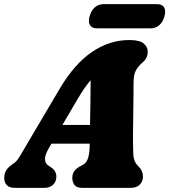

<svg xmlns="http://www.w3.org/2000/svg" viewBox="-44 -908 818 928"><path d="M196 -199Q173.5 -161.5 173.5 -140.2Q173.5 -119 188 -109L202.5 -99.5Q217 -89.5 222.8 -78.2Q228.5 -67 228.5 -56Q228.5 -30 212.5 -15Q196.5 0 170.5 0H27.5Q2 0 -10.8 -12.8Q-23.5 -25.5 -23.5 -47.5Q-23.5 -67 -14.8 -83.5Q-6 -100 24.5 -120Q38.5 -129.5 55 -158Q71.5 -186.5 90 -217.5L244.5 -479Q315.5 -599 400.5 -656.8Q485.5 -714.5 581 -714.5Q630.5 -714.5 650.2 -698Q670 -681.5 670 -658Q670 -642.5 664.2 -630Q658.5 -617.5 644.5 -605.5Q625 -589 613.2 -568.5Q601.5 -548 601.5 -506.5Q601.5 -471.5 601 -427.8Q600.5 -384 599.8 -340Q599 -296 598.8 -260.2Q598.5 -224.5 599 -205.5Q599.5 -179.5 600.2 -162Q601 -144.5 606.2 -131Q611.5 -117.5 626.5 -102.5Q647 -82.5 647 -54Q647 -30.5 631 -15.2Q615 0 587.5 0H354Q326 0 315.8 -14.2Q305.5 -28.5 305.5 -48Q305.5 -69.5 316.8 -83.2Q328 -97 350.5 -108L356 -111Q374.5 -120.5 381.8 -144.5Q389 -168.5 389.5 -204.5Q389.5 -209 389.5 -213.5H204.5ZM329.5 -426.5 257.5 -304H391Q392 -354 393 -410Q394 -466 394 -520.5Q380.5 -504.5 364.5 -481.8Q348.5 -459 329.5 -426.5ZM389 -829Q397 -858 414.8 -873Q432.5 -888 456 -888H715.5Q739 -888 748.8 -873Q758.5 -858 751 -829.5Q743 -800.5 725.2 -785.8Q707.5 -771 684 -771H424.5Q401 -771 391.2 -786Q381.5 -801 389 -829Z"/></svg>

Font: Fraunces 72pt S100 Black
Style: Italic
Weight: 900
Italic angle: -16°
Version: Version 1.000; ttfautohint (v1.8.3)